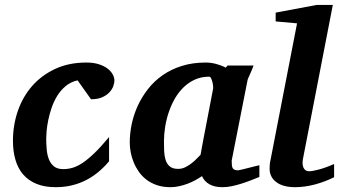

<svg xmlns="http://www.w3.org/2000/svg" viewBox="-20 -757 1395 789"><path d="M450.2 -425.8Q450.2 -417 445.8 -403.8Q441.4 -390.6 430.4 -378.4Q419.4 -366.2 400.9 -357.7Q382.3 -349.1 354 -349.1L298.8 -426.8Q270.5 -420.4 250 -403.3Q229.5 -386.2 215.3 -363.3Q201.2 -340.3 192.1 -314Q183.1 -287.6 178.2 -263.2Q173.3 -238.8 171.6 -219Q169.9 -199.2 169.9 -189Q169.9 -166 171.9 -143.3Q173.8 -120.6 180.9 -102.5Q188 -84.5 201.9 -73.2Q215.8 -62 240.2 -62Q258.8 -62 277.8 -67.4Q296.9 -72.8 319.1 -87.4Q341.3 -102.1 367.9 -127.7Q394.5 -153.3 428.2 -193.8V-94.2Q407.7 -69.8 384.3 -50.3Q360.8 -30.8 333.7 -16.8Q306.6 -2.9 275.6 4.6Q244.6 12.2 209 12.2Q163.1 12.2 129.9 -1.5Q96.7 -15.1 75.2 -40Q53.7 -64.9 43.5 -100.1Q33.2 -135.3 33.2 -178.2Q33.2 -243.2 53.5 -301.5Q73.7 -359.9 112.5 -404.1Q151.4 -448.2 207.3 -474.1Q263.2 -500 335 -500Q364.7 -500 386.5 -492.9Q408.2 -485.8 422.4 -474.9Q436.5 -463.9 443.4 -450.9Q450.2 -438 450.2 -425.8Z M856 -394Q856.4 -396 855.7 -403.8Q855 -411.6 852.8 -420.2Q850.6 -428.7 847.4 -435.3Q844.2 -441.9 839.8 -441.9Q807.6 -441.9 781.5 -430.2Q755.4 -418.5 734.6 -398.4Q713.9 -378.4 698.7 -352.1Q683.6 -325.7 673.6 -296.1Q663.6 -266.6 658.7 -235.8Q653.8 -205.1 653.8 -176.8Q653.8 -156.7 654.5 -136.7Q655.3 -116.7 660.4 -100.1Q665.5 -83.5 677.5 -73.2Q689.5 -63 711.9 -63Q728 -63 742.4 -70.3Q756.8 -77.6 768.8 -87.2Q780.8 -96.7 789.8 -106.4Q798.8 -116.2 804.2 -121.1Q807.6 -141.1 809.8 -152.1Q812 -163.1 813.7 -173.1Q815.4 -183.1 817.9 -195.8Q820.3 -208.5 825 -232.2Q829.6 -255.9 836.9 -294.2Q844.2 -332.5 856 -394ZM1045.9 -29.8Q1028.8 -22.9 1010 -15.6Q991.2 -8.3 971.7 -2.2Q952.1 3.9 932.6 8.1Q913.1 12.2 894 12.2Q862.3 12.2 841.1 0.5Q819.8 -11.2 810.1 -33.2Q796.9 -24.4 781.7 -16.1Q766.6 -7.8 750 -1.7Q733.4 4.4 715.8 8.3Q698.2 12.2 680.2 12.2Q649.4 12.2 625 3.9Q600.6 -4.4 582 -18.6Q563.5 -32.7 550.5 -51.3Q537.6 -69.8 529.3 -90.1Q521 -110.4 517.1 -131.3Q513.2 -152.3 513.2 -170.9Q513.2 -208 521.2 -246.8Q529.3 -285.6 546.1 -322.3Q563 -358.9 588.4 -391.4Q613.8 -423.8 648.4 -448Q683.1 -472.2 727.3 -486.1Q771.5 -500 825.2 -500Q847.2 -500 868.9 -494.1Q890.6 -488.3 907.7 -479L915 -487.8H1022Q1019.5 -480.5 1015.6 -471.2Q1011.7 -461.9 1007.8 -453.1Q1003.9 -444.3 1000.7 -437.3Q997.6 -430.2 997.1 -426.8L932.1 -97.2Q932.1 -85.9 932.9 -78.1Q933.6 -70.3 936.5 -65.7Q939.5 -61 944.8 -59.1Q950.2 -57.1 959 -57.1Q960.9 -57.1 973.4 -60.1Q985.8 -63 1000.7 -66.9Q1015.6 -70.8 1028.8 -74Q1042 -77.1 1045.9 -78.1Z M1353 -28.8Q1316.4 -10.3 1274.2 1Q1231.9 12.2 1192.9 12.2Q1143.1 12.2 1115.5 -8.5Q1087.9 -29.3 1087.9 -64Q1087.9 -72.3 1088.6 -81.3Q1089.4 -90.3 1091.8 -100.1L1200.7 -661.1L1112.8 -668.9V-705.1L1281.7 -736.8H1347.7L1224.6 -102.1Q1223.1 -93.3 1223.4 -84.7Q1223.6 -76.2 1226.6 -69.1Q1229.5 -62 1235.4 -57.6Q1241.2 -53.2 1251 -53.2Q1262.7 -53.2 1290 -60.3Q1317.4 -67.4 1353 -83Z"/></svg>

Font: Charis SIL Cyr
Style: Bold Italic
Weight: 700
Italic angle: -11°
Foundry: SIL International
Version: Version 5.000